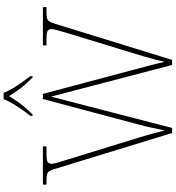

<svg xmlns="http://www.w3.org/2000/svg" viewBox="25 -996 971 1061"><g transform="rotate(-90 510.5 -465.5)"><path d="M108 -646Q102 -668 95.5 -678Q89 -688 77.5 -691Q66 -694 43 -694H21V-714H232V-694H191Q154 -694 145 -687Q136 -680 136 -666Q136 -656 140.5 -640Q145 -624 154 -595L279 -189Q289 -158 295 -135.5Q301 -113 307 -91.5Q313 -70 320 -40Q329 -82 336 -115.5Q343 -149 354 -189L494 -714H522L657 -208Q670 -159 680.5 -119Q691 -79 699 -41Q704 -63 711 -90Q718 -117 726.5 -146.5Q735 -176 744 -205L863 -595Q871 -623 875.5 -639.5Q880 -656 880 -666Q880 -680 871.5 -687Q863 -694 825 -694H790V-714H1002V-694H974Q952 -694 940.5 -691Q929 -688 922.5 -678Q916 -668 909 -645L710 0H682L507 -669L334 0H306ZM401 -784Q417 -803 435 -829Q453 -855 469 -882Q485 -909 493 -931H528Q536 -909 552 -882Q568 -855 586.5 -829Q605 -803 620 -784V-771H613Q588 -796 570.5 -816Q553 -836 539 -856.5Q525 -877 510 -901Q495 -877 481 -856.5Q467 -836 450 -816Q433 -796 408 -771H401Z"/></g></svg>

Font: Noto Rashi Hebrew Thin
Style: Regular
Weight: 250
Version: Version 1.006